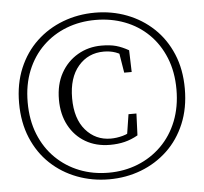

<svg xmlns="http://www.w3.org/2000/svg" viewBox="-53 -798 923 869"><g transform="rotate(-5 408.5 -363.5)"><path d="M409 15Q332 15 263.5 -11Q195 -37 143 -86Q91 -135 61.5 -205.5Q32 -276 32 -364Q32 -452 61.5 -522Q91 -592 143 -641Q195 -690 263.5 -716Q332 -742 409 -742Q486 -742 554 -716Q622 -690 674 -641Q726 -592 755.5 -522Q785 -452 785 -364Q785 -276 755.5 -205.5Q726 -135 674 -86Q622 -37 554 -11Q486 15 409 15ZM409 -15Q480 -15 541.5 -39.5Q603 -64 649.5 -110Q696 -156 721.5 -220.5Q747 -285 747 -364Q747 -444 721 -508Q695 -572 649 -617Q603 -662 541.5 -685.5Q480 -709 409 -709Q338 -709 277 -685.5Q216 -662 169.5 -617Q123 -572 97 -508Q71 -444 71 -364Q71 -283 97 -218.5Q123 -154 169.5 -108.5Q216 -63 277 -39Q338 -15 409 -15ZM426 -140Q363 -140 315 -168Q267 -196 240 -246.5Q213 -297 213 -364Q213 -433 241 -483.5Q269 -534 317.5 -562.5Q366 -591 426 -591Q465 -591 492 -583.5Q519 -576 549 -559L552 -460H518L501 -564L535 -527Q511 -546 487 -554.5Q463 -563 434 -563Q363 -563 318 -510.5Q273 -458 273 -365Q273 -272 318 -220Q363 -168 432 -168Q458 -168 486 -175.5Q514 -183 538 -202L505 -169L521 -271H557L553 -172Q523 -155 492.5 -147.5Q462 -140 426 -140Z"/></g></svg>

Font: Noto Serif SC ExtraLight Light
Style: Regular
Weight: 300
Version: Version 2.002-H1;hotconv 1.1.0;makeotfexe 2.6.0